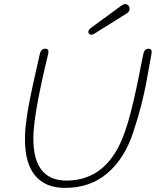

<svg xmlns="http://www.w3.org/2000/svg" viewBox="-20 -913 766 939"><path d="M425.8 -743.2Q419.9 -743.2 416 -747.1Q412.1 -751 412.1 -756.8Q412.1 -767.1 423.8 -775.9L565.9 -879.9Q583 -893.1 592.8 -893.1Q601.6 -893.1 607.7 -886.2Q613.8 -879.4 613.8 -870.1Q613.8 -855.5 598.1 -846.2L445.8 -751Q435.5 -743.2 425.8 -743.2ZM297.9 5.9Q201.7 5.9 151.9 -54.2Q102.1 -114.3 102.1 -231.9Q102.1 -249.5 103 -267.8Q104 -286.1 107.2 -309.6Q110.4 -333 112.3 -349.1Q114.3 -365.2 120.1 -395.5Q126 -425.8 128.7 -439.9Q131.3 -454.1 139.4 -491Q147.5 -527.8 150.1 -539.8Q152.8 -551.8 162.6 -595.2Q172.4 -638.7 174.8 -648.9Q180.7 -674.8 201.2 -674.8Q221.2 -674.8 215.8 -649.9Q143.1 -352.1 143.1 -235.8Q143.1 -29.8 305.2 -29.8Q509.3 -29.8 591.8 -271Q599.1 -292 606.2 -315.7Q613.3 -339.4 620.6 -368.9Q627.9 -398.4 633.3 -420.2Q638.7 -441.9 646.5 -479Q654.3 -516.1 657.7 -533.2Q661.1 -550.3 669.4 -592Q677.7 -633.8 680.2 -645Q685.5 -674.8 707 -674.8Q724.6 -674.8 721.2 -651.9Q702.1 -543.5 693.8 -500.5Q685.5 -457.5 670.2 -396.5Q654.8 -335.4 630.9 -264.2Q589.8 -139.2 506.1 -66.7Q422.4 5.9 297.9 5.9Z"/></svg>

Font: Comic Neue Light
Style: Italic
Weight: 300
Italic angle: -12°
Designer: Craig Rozynski
Foundry: Craig Rozynski
Version: Version 2.003;hotconv 1.0.109;makeotfexe 2.5.65596